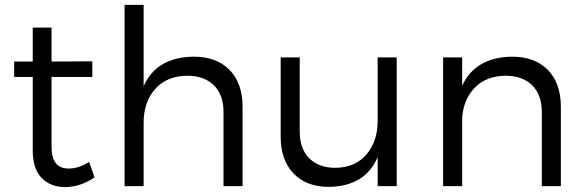

<svg xmlns="http://www.w3.org/2000/svg" viewBox="-20 -762 2395 786"><path d="M38 -447V-510H114V-649H191V-510L358 -511V-447H191V-160Q191 -72 261 -72Q302 -72 345 -99L367 -36Q310 3 248 4Q187 4 150.5 -33.5Q114 -71 114 -146V-447Z M490 0V-742H568V-409Q620 -528 773 -530Q867 -530 920 -475.5Q973 -421 973 -325V0H895V-304Q895 -374 855.5 -413Q816 -452 746 -452Q663 -451 615.5 -398Q568 -345 568 -259V0Z M1129 -202V-527H1207V-223Q1207 -153 1246 -114Q1285 -75 1353 -75Q1434 -76 1480 -129.5Q1526 -183 1526 -268V-527H1604V0H1526V-119Q1475 1 1326 3Q1234 3 1181.5 -52Q1129 -107 1129 -202Z M1794 0V-527H1872V-411Q1926 -528 2076 -530Q2170 -530 2223 -475.5Q2276 -421 2276 -325V0H2198V-304Q2198 -374 2158.5 -413Q2119 -452 2049 -452Q1972 -451 1925.5 -405Q1879 -359 1872 -283V0Z"/></svg>

Font: Trueno
Style: Lt
Weight: 300
Designer: Julieta Ulanovsky
Foundry: Julieta Ulanovsky
Version: Version 3.001b